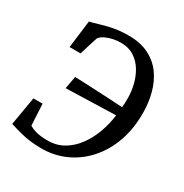

<svg xmlns="http://www.w3.org/2000/svg" viewBox="-174 -886 985 1030"><g transform="rotate(30 318.0 -371.5)"><path d="M224.9 7.6Q186.9 7.6 155.1 3.6Q123.3 -0.5 92.1 -8.6Q61 -16.7 23.8 -28.4L53.8 -203.5H110.6L117.5 -72Q134 -60.6 162.1 -53.1Q190.2 -45.7 232 -45.7Q287.5 -45.7 331.1 -71.4Q374.6 -97 406.2 -140.3Q437.8 -183.5 457.3 -237.2Q476.7 -290.8 483.5 -346.7L175.9 -337.5L190.4 -415.1Q213.9 -414.4 249.6 -412.8Q285.2 -411.2 326.7 -409.3Q368.1 -407.3 410.3 -405.1Q452.6 -403 489.4 -400.5Q491.1 -414.2 491.5 -429.8Q492 -445.5 491.8 -460.5Q491.7 -499.3 481.5 -540.9Q471.3 -582.4 449.7 -617.9Q428.2 -653.5 394 -675.3Q359.7 -697.2 311.7 -697.2Q287.9 -697.2 263.3 -692Q238.6 -686.7 218.4 -676.7Q198.1 -666.7 187.7 -652.5Q183.3 -639 178.7 -624.9Q174.1 -610.8 169.6 -596.3Q165.1 -581.9 160.8 -567.4Q156.5 -552.9 152.1 -539.1H84L105.4 -709.4Q125.3 -713.5 157.6 -723.6Q189.9 -733.7 232.9 -742.5Q275.9 -751.3 328.1 -751.3Q403.3 -751.3 455.4 -724.5Q507.6 -697.8 539.6 -652.7Q571.6 -607.6 586.5 -551.1Q601.4 -494.6 602.1 -435.2Q603.5 -334.5 574.7 -253.1Q545.9 -171.7 493.7 -113.3Q441.6 -54.9 372.6 -23.6Q303.7 7.6 224.9 7.6Z"/></g></svg>

Font: Merriweather Light
Style: Italic
Weight: 300
Italic angle: -7.8°
Designer: Eben Sorkin
Foundry: Eben Sorkin
Version: Version 2.101